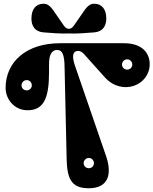

<svg xmlns="http://www.w3.org/2000/svg" viewBox="-20 -991 820 1026"><path d="M542 -171 381 -639C361 -696 371 -719 398 -719C407 -719 418 -714 428 -703L540 -578C632 -476 780 -534 780 -649C780 -700 747 -760 643 -760H301C120 -760 10 -660 10 -521C10 -459 58 -404 122 -402C213 -399 242 -465 242 -603V-647C242 -691 252 -724 286 -724C313 -724 324 -698 325 -635L336 -146C338 -40 358 15 454 15C561 15 583 -62 542 -171ZM455 -92C439 -92 427 -104 427 -119C427 -134 439 -147 455 -147C470 -147 482 -134 482 -119C482 -104 470 -92 455 -92ZM123 -508C107 -508 95 -520 95 -535C95 -550 107 -563 123 -563C138 -563 150 -550 150 -535C150 -520 138 -508 123 -508ZM660 -619C644 -619 632 -631 632 -646C632 -661 644 -674 660 -674C675 -674 687 -661 687 -646C687 -631 675 -619 660 -619ZM348 -837C339 -837 330 -842 322 -853L266 -934C245 -964 230 -971 212 -971C173 -971 148 -943 148 -892C148 -854 165 -822 212 -818C257 -814 303 -811 348 -812C393 -811 439 -814 484 -818C531 -822 548 -854 548 -892C548 -943 523 -971 484 -971C466 -971 451 -964 430 -934L374 -853C366 -842 357 -837 348 -837Z"/></svg>

Font: Pilowlava Atome
Style: Regular
Weight: 500
Designer: Anton Moglia, Jérémy Landes, Maksym Kobuzan (Cyrillic), Velvetyne Type Foundry
Foundry: Anton Moglia, Jérémy Landes, Velvetyne Type Foundry
Version: Version 1.002;Glyphs 3.3 (3303)